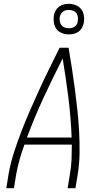

<svg xmlns="http://www.w3.org/2000/svg" viewBox="-20 -985 540 1005"><path d="M13 0 25 -74Q35 -131 53 -187Q71 -243 92.5 -298.5Q114 -354 138 -409Q162 -464 187 -518.5Q212 -573 238.5 -627Q265 -681 292 -735H339Q348 -681 356.5 -627Q365 -573 372 -518.5Q379 -464 385 -409Q391 -354 394 -298.5Q397 -243 396.5 -186.5Q396 -130 387 -74L375 0H334L346 -74Q353 -112 354.5 -151Q356 -190 356 -228H108Q94 -190 83 -151.5Q72 -113 65 -74L53 0ZM355 -265Q351 -370 338 -473.5Q325 -577 308 -679Q256 -577 208 -473.5Q160 -370 121 -265ZM340 -805Q321 -805 303.5 -812Q286 -819 275.5 -833Q265 -847 262 -866Q259 -885 262 -904Q264 -917 271 -929.5Q278 -942 289.5 -950.5Q301 -959 314 -962Q327 -965 340 -965Q359 -965 376.5 -958Q394 -951 405 -937Q416 -923 419 -904Q422 -885 419 -866Q416 -853 409.5 -840.5Q403 -828 391.5 -819.5Q380 -811 366.5 -808Q353 -805 340 -805ZM340 -837Q348 -837 356 -839Q364 -841 371 -846Q378 -851 382 -858Q386 -865 387 -873Q389 -885 387.5 -896.5Q386 -908 379.5 -916.5Q373 -925 362.5 -929Q352 -933 340 -933Q332 -933 324 -931Q316 -929 309.5 -924Q303 -919 299 -912Q295 -905 293 -897Q291 -885 293 -873.5Q295 -862 301.5 -853.5Q308 -845 318.5 -841Q329 -837 340 -837Z"/></svg>

Font: Iosevka Curly XLtObl
Style: Regular
Weight: 200
Italic angle: -9°
Monospace: yes
Designer: Belleve Invis
Foundry: Belleve Invis
Version: Version 11.1.0; ttfautohint (v1.8.3)